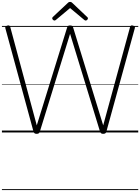

<svg xmlns="http://www.w3.org/2000/svg" viewBox="-20 -1380 1460 2000"><path d="M361 14Q347 14 340 8.5Q333 3 329 -9L36 -1085Q33 -1095 36.5 -1102Q40 -1109 54 -1113Q67 -1117 75 -1114.5Q83 -1112 87 -1098L363 -74L679 -1093Q683 -1105 689 -1110Q695 -1115 709 -1115Q725 -1115 731.5 -1110Q738 -1105 742 -1093L1055 -74L1335 -1099Q1339 -1112 1346.5 -1114.5Q1354 -1117 1367 -1113Q1381 -1109 1384 -1102Q1387 -1095 1384 -1085L1088 -9Q1085 3 1077.5 8.5Q1070 14 1055 14Q1040 14 1033.5 8.5Q1027 3 1022 -9L710 -1028L395 -9Q391 3 384 8.5Q377 14 361 14ZM547 -1166Q540 -1166 532 -1173.5Q524 -1181 524 -1189Q524 -1192 525 -1195.5Q526 -1199 530 -1203L685 -1348Q690 -1354 695.5 -1357Q701 -1360 710 -1360Q719 -1360 724 -1357Q729 -1354 735 -1348L890 -1201Q894 -1198 895 -1195Q896 -1192 896 -1189Q896 -1181 888.5 -1173.5Q881 -1166 873 -1166Q868 -1166 864.5 -1168Q861 -1170 856 -1174L710 -1296L564 -1174Q559 -1170 555.5 -1168Q552 -1166 547 -1166ZM0 590H1420V600H0ZM0 -20H1420V0H0ZM0 -505H1420V-500H0ZM0 -1110H1420V-1100H0Z"/></svg>

Font: Playwrite FR Moderne Guides
Style: Regular
Weight: 400
Designer: Veronika Burian, José Scaglione
Foundry: TypeTogether
Version: Version 1.003